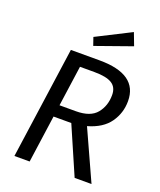

<svg xmlns="http://www.w3.org/2000/svg" viewBox="-163 -1012 926 1112"><g transform="rotate(20 299.5 -455.5)"><path d="M308.1 -365.2Q397 -365.2 435.1 -411.6Q473.1 -458 473.1 -524.9Q473.1 -572.8 439 -594Q404.8 -615.2 331.1 -615.2H242.2L207 -365.2ZM571.8 -522.9Q571.8 -449.7 530.3 -390.9Q488.8 -332 397.9 -306.2L537.1 0H433.1L306.2 -292H196.8L155.8 0H62L159.2 -689H335.9Q571.8 -689 571.8 -522.9ZM272.9 -754.9 255.9 -804.2 466.8 -911.1 496.1 -834Z"/></g></svg>

Font: FiraSans-Italic
Style: Italic
Weight: 400
Italic angle: -8°
Designer: Carrois Corporate & Edenspiekermann AG
Foundry: Carrois Corporate GbR & Edenspiekermann AG
Version: Version 3.106;PS 003.106;hotconv 1.0.70;makeotf.lib2.5.58329